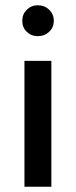

<svg xmlns="http://www.w3.org/2000/svg" viewBox="-20 -712 290 732"><path d="M124 -574.2Q99.1 -574.2 82 -590.8Q64.9 -607.4 64.9 -632.8Q64.9 -657.7 82 -674.8Q99.1 -691.9 124 -691.9Q149.9 -691.9 167.5 -674.8Q185.1 -657.7 185.1 -632.8Q185.1 -607.4 167.5 -590.8Q149.9 -574.2 124 -574.2ZM73.2 0V-480H175.8V0Z"/></svg>

Font: Prompt
Style: Regular
Weight: 400
Designer: Katatrad Team
Foundry: CadsonDemak
Version: Version 1.000;PS 001.000;hotconv 1.0.88;makeotf.lib2.5.64775